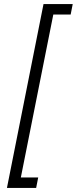

<svg xmlns="http://www.w3.org/2000/svg" viewBox="-20 -820 376 940"><path d="M193 -800H336L326 -749H241L82 49H167L157 100H14Z"/></svg>

Font: Albert Sans Light
Style: Italic
Weight: 300
Italic angle: -11.25°
Designer: Andreas Rasmussen
Foundry: a.Foundry
Version: Version 1.025